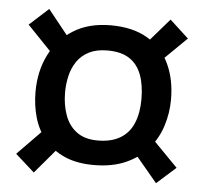

<svg xmlns="http://www.w3.org/2000/svg" viewBox="-45 -601 690 651"><g transform="rotate(5 300.0 -275.5)"><path d="M293 -40Q235 -40 193.5 -58.5Q152 -77 125.5 -109Q99 -141 87 -182.5Q75 -224 75 -270Q75 -340 102.5 -395.5Q130 -451 182.5 -484Q235 -517 310 -517Q385 -517 435 -487.5Q485 -458 510 -405.5Q535 -353 535 -284Q535 -238 521 -194Q507 -150 477.5 -115.5Q448 -81 402 -60.5Q356 -40 293 -40ZM93 3 28 -55 120 -149 177 -96ZM127 -396 32 -495 97 -554 177 -454ZM299 -124Q345 -124 375.5 -142Q406 -160 420.5 -194.5Q435 -229 435 -276Q435 -325 422 -359.5Q409 -394 381 -412.5Q353 -431 306 -431Q269 -431 243.5 -418Q218 -405 203 -383Q188 -361 181.5 -333.5Q175 -306 175 -277Q175 -235 187.5 -200Q200 -165 227.5 -144.5Q255 -124 299 -124ZM509 3 427 -95 479 -152 574 -55ZM480 -403 425 -456 510 -554 574 -495Z"/></g></svg>

Font: Truculenta SemiBold
Style: Regular
Weight: 600
Version: Version 1.002